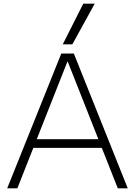

<svg xmlns="http://www.w3.org/2000/svg" viewBox="-20 -1020 731 1040"><path d="M19 0 312 -730H380L672 0H618L347 -686H345L74 0ZM138 -219V-266H553V-219ZM372 -780H320L431 -1000H493Z"/></svg>

Font: M PLUS 2 Light
Style: Regular
Weight: 300
Designer: Coji Morishita
Foundry: UNDERFOREST DESIGN
Version: Version 1.001